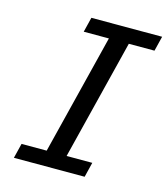

<svg xmlns="http://www.w3.org/2000/svg" viewBox="-106 -782 753 864"><g transform="rotate(15 271.0 -349.5)"><path d="M212.9 -698.7H542.5L525.4 -629.4H405.8L266.1 -69.3H385.7L368.7 0H39.1L56.2 -69.3H173.3L313 -629.4H195.8Z"/></g></svg>

Font: Andika
Style: Italic
Weight: 400
Italic angle: -14°
Designer: Victor Gaultney, Annie Olsen, Julie Remington, Don Collingsworth, Eric Hays, Becca Hirsbrunner
Foundry: SIL International
Version: Version 6.101